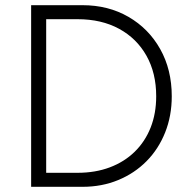

<svg xmlns="http://www.w3.org/2000/svg" viewBox="-20 -720 738 740"><path d="M100 0V-700H298Q397.5 -700 475.2 -655Q553 -610 597.5 -530.8Q642 -451.5 642 -349Q642 -273.5 616.5 -209.5Q591 -145.5 544.8 -98.8Q498.5 -52 435.5 -26Q372.5 0 298 0ZM158 -54H279Q347.5 -54 403.2 -75Q459 -96 499 -135Q539 -174 560.5 -228.2Q582 -282.5 582 -349Q582 -438.5 544.5 -505.2Q507 -572 439 -609Q371 -646 279 -646H158Z"/></svg>

Font: Geologica Cursive Thin
Style: Regular
Weight: 250
Designer: Sindre Bremnes, Frode Helland
Foundry: Monokrom Skriftforlag AS
Version: Version 1.010;gftools[0.9.28]